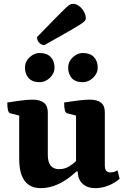

<svg xmlns="http://www.w3.org/2000/svg" viewBox="-20 -968 663 1000"><path d="M193 12Q80 12 80 -141V-366L33 -378Q18 -381 18 -434Q68 -442 99 -445.5Q130 -449 149 -449Q229 -449 229 -383V-161Q229 -87 288 -87Q316 -87 338.5 -100.5Q361 -114 376 -129V-366L330 -378Q314 -381 314 -434Q365 -442 395.5 -445.5Q426 -449 446 -449Q487 -449 506.5 -433Q526 -417 526 -383V-105Q526 -70 555 -70Q575 -70 592 -81L603 -37Q579 -15 544.5 -1.5Q510 12 477 12Q435 12 410 -11Q385 -34 385 -75H378Q285 12 193 12ZM411 -540Q372 -540 353.5 -561.5Q335 -583 335 -616Q335 -647 359 -669.5Q383 -692 411 -692Q449 -692 469 -671Q489 -650 489 -616Q489 -586 465 -563Q441 -540 411 -540ZM187 -540Q148 -540 129 -561.5Q110 -583 110 -616Q110 -647 134 -669.5Q158 -692 187 -692Q224 -692 244 -671Q264 -650 264 -616Q264 -586 240 -563Q216 -540 187 -540ZM211 -733Q197 -733 185 -744.5Q173 -756 173 -775Q233 -837 267.5 -872Q302 -907 319 -923.5Q336 -940 344.5 -944Q353 -948 361 -948Q377 -948 392 -936.5Q407 -925 417 -907.5Q427 -890 427 -873Q427 -866 422 -859.5Q417 -853 397 -840Q377 -827 333 -802Q289 -777 211 -733Z"/></svg>

Font: Petrona ExtraBold
Style: Regular
Weight: 800
Designer: Ringo R. Seeber
Foundry: Ringo R. Seeber
Version: Version 2.001; ttfautohint (v1.8.3)